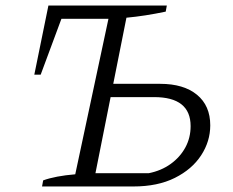

<svg xmlns="http://www.w3.org/2000/svg" viewBox="-20 -674 844 694"><path d="M132 0 136 -22Q158 -30 187 -35.5Q216 -41 252 -44L372 -606H202L127 -404H104L155 -654H583L579 -632Q541 -624 505.5 -618.5Q470 -613 437 -610L325 -48H518Q563 -57 597 -81.5Q631 -106 650 -141Q669 -176 669 -218Q669 -323 537 -323H349L358 -371H559Q644 -371 692 -331.5Q740 -292 740 -221Q740 -163 707 -112.5Q674 -62 612 -31Q550 0 462 0Z"/></svg>

Font: Piazzolla 8pt ExtraLight
Style: Italic
Weight: 250
Italic angle: -11.3°
Designer: Juan Pablo del Peral
Foundry: Huerta Tipografica
Version: Version 2.001